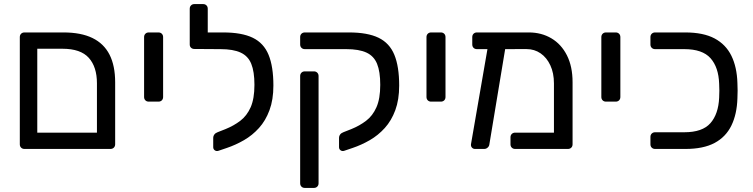

<svg xmlns="http://www.w3.org/2000/svg" viewBox="-20 -730 3689 941"><path d="M100 0Q89.8 0 83.4 -6.4Q77.1 -12.7 77.1 -22.9V-548.1Q77.1 -558.3 83.4 -564.6Q89.8 -571 100 -571H291.1Q377 -571 433.1 -543.7Q489.2 -516.4 516.8 -462.2Q544.4 -408 544.4 -326.8V-23.1Q544.4 -13.1 538.1 -6.6Q531.7 0 521.3 0ZM162.7 -79.9H455.1V-321.8Q455.1 -402.1 415.1 -446.6Q375.1 -491.1 286.1 -491.1H162.7Z M709.1 -231.9Q698.9 -231.9 692.6 -238.2Q686.2 -244.6 686.2 -254.8V-548.1Q686.2 -558.3 692.6 -564.6Q698.9 -571 709.1 -571H756.5Q766.7 -571 773.1 -564.6Q779.4 -558.3 779.4 -548.1V-254.8Q779.4 -244.6 773.1 -238.2Q766.7 -231.9 756.5 -231.9Z M1049.8 9.3Q1040.6 12.1 1032.8 6.7Q1025 1.3 1025 -8.9V-55.2Q1025 -63.8 1030.7 -71.1Q1036.3 -78.3 1047.1 -82.3L1085.5 -97.4Q1125.4 -113.5 1157.7 -138Q1189.9 -162.4 1208.5 -204.3Q1227 -246.2 1227 -314.2Q1227 -379 1211.4 -417.3Q1195.9 -455.5 1159.3 -472.3Q1122.8 -489.2 1060.4 -489.2H1029.6Q1019.6 -489.2 1013.1 -495.6Q1006.6 -501.9 1006.6 -512.1V-548.4Q1006.6 -558.4 1013.1 -564.7Q1019.6 -571 1029.6 -571H1073.8Q1165.1 -571 1218.9 -544.9Q1272.7 -518.8 1296.3 -461.3Q1319.9 -403.9 1319.9 -310.6Q1319.9 -241.3 1300.8 -190Q1281.8 -138.6 1249.3 -102.7Q1216.9 -66.8 1176 -43.2Q1135.2 -19.6 1091.4 -4.8ZM1052 -489.2 932.8 -490Q922.6 -490 916.3 -496Q909.9 -501.9 909.9 -512.1V-687.1Q909.9 -697.3 916.3 -703.6Q922.6 -710 932.8 -710H975.3Q985.5 -710 991.9 -703.6Q998.2 -697.3 998.2 -687.1V-571H1054.4Z M1474 191Q1463.8 191 1457.4 184.6Q1451.1 178.3 1451.1 168.1V-357.3Q1451.1 -367.4 1457.4 -373.8Q1463.8 -380.2 1474 -380.2H1518.4Q1528.6 -380.2 1534.9 -373.8Q1541.3 -367.4 1541.3 -357.3V168.1Q1541.3 178.3 1534.9 184.6Q1528.6 191 1518.4 191ZM1666.3 9.3Q1657.1 12.1 1649.3 6.7Q1641.6 1.3 1641.6 -8.9V-55.2Q1641.6 -63.8 1647.2 -71.1Q1652.9 -78.3 1663.7 -82.3L1702.1 -97.4Q1742 -113.5 1774.2 -138Q1806.5 -162.4 1825 -204.3Q1843.6 -246.2 1843.6 -314.2Q1843.6 -379 1828 -417.3Q1812.4 -455.5 1775.9 -472.3Q1739.3 -489.2 1676.9 -489.2H1474Q1464 -489.2 1457.5 -495.6Q1451.1 -501.9 1451.1 -512.1V-548.4Q1451.1 -558.4 1457.5 -564.7Q1464 -571 1474 -571H1690.4Q1781.6 -571 1835.4 -544.9Q1889.2 -518.8 1912.8 -461.3Q1936.4 -403.9 1936.4 -310.6Q1936.4 -241.3 1917.4 -190Q1898.4 -138.6 1865.9 -102.7Q1833.4 -66.8 1792.6 -43.2Q1751.7 -19.6 1707.9 -4.8Z M2093.1 -231.9Q2082.9 -231.9 2076.6 -238.2Q2070.2 -244.6 2070.2 -254.8V-548.1Q2070.2 -558.3 2076.6 -564.6Q2082.9 -571 2093.1 -571H2140.5Q2150.7 -571 2157.1 -564.6Q2163.4 -558.3 2163.4 -548.1V-254.8Q2163.4 -244.6 2157.1 -238.2Q2150.7 -231.9 2140.5 -231.9Z M2560.9 -489.4 2317.5 -489.2Q2307.3 -489.2 2300.9 -495.6Q2294.6 -501.9 2294.6 -512.1V-548.1Q2294.6 -558.3 2300.9 -564.6Q2307.3 -571 2317.5 -571H2571.7Q2633.6 -571 2682.3 -542.2Q2731 -513.4 2758.6 -458.7Q2786.2 -404 2786.2 -327V-22.9Q2786.2 -12.7 2779.9 -6.4Q2773.5 0 2763.3 0H2504.9Q2494.7 0 2488.3 -6.4Q2481.9 -12.7 2481.9 -22.9V-57Q2481.9 -67.2 2488.3 -73.6Q2494.7 -79.9 2504.9 -79.9H2694.9V-321.1Q2694.9 -372.1 2677.2 -409.9Q2659.6 -447.8 2629.4 -468.6Q2599.2 -489.4 2560.9 -489.4ZM2308.1 0Q2298.7 0 2292.8 -6.8Q2287 -13.6 2288.4 -23.7L2373.2 -513.6Q2375.4 -523.8 2382.3 -529.4Q2389.2 -534.9 2398.6 -533.3L2438.8 -530.9Q2449 -530.1 2454.8 -522.4Q2460.7 -514.8 2458.5 -505.4L2378.6 -23.7Q2377.8 -13.6 2370.2 -6.8Q2362.6 0 2353.2 0Z M2950.1 -231.9Q2939.9 -231.9 2933.6 -238.2Q2927.2 -244.6 2927.2 -254.8V-548.1Q2927.2 -558.3 2933.6 -564.6Q2939.9 -571 2950.1 -571H2997.5Q3007.7 -571 3014.1 -564.6Q3020.4 -558.3 3020.4 -548.1V-254.8Q3020.4 -244.6 3014.1 -238.2Q3007.7 -231.9 2997.5 -231.9Z M3190.8 0Q3180.6 0 3174.2 -6.4Q3167.8 -12.7 3167.8 -22.9V-58.9Q3167.8 -69.1 3174.2 -75.4Q3180.6 -81.8 3190.8 -81.8H3333.7Q3422.7 -81.8 3461.8 -126.4Q3501 -171 3504.6 -251.1Q3505.6 -272.6 3505.6 -285.9Q3505.6 -299.3 3504.6 -319.9Q3501.8 -400.2 3462.3 -444.7Q3422.7 -489.2 3333.7 -489.2H3190.8Q3180.6 -489.2 3174.2 -495.6Q3167.8 -501.9 3167.8 -512.1V-548.1Q3167.8 -558.3 3174.2 -564.6Q3180.6 -571 3190.8 -571H3338.7Q3427.1 -571 3482.3 -541.6Q3537.4 -512.1 3564.6 -456.7Q3591.7 -401.3 3594.1 -323.4Q3595.1 -302.8 3595.1 -285.9Q3595.1 -269.1 3594.1 -247.6Q3591.7 -170.6 3564.6 -114.7Q3537.4 -58.9 3482.3 -29.4Q3427.1 0 3338.7 0Z"/></svg>

Font: Rubik Light
Style: Regular
Weight: 300
Designer: Hubert and Fischer
Foundry: Hubert and Fischer
Version: Version 2.300;gftools[0.9.30]